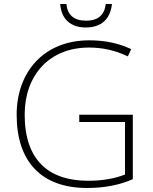

<svg xmlns="http://www.w3.org/2000/svg" viewBox="-20 -927 762 957"><path d="M538 -907H507C501 -854 471 -824 409 -824C348 -824 316 -853 311 -907H280C286 -832 331 -790 408 -790C485 -790 530 -832 538 -907ZM375 -355V-319H603V-57C554 -38 494 -26 420 -26C222 -26 103 -129 103 -356C103 -550 224 -690 424 -690C488 -690 553 -677 617 -646L634 -682C571 -712 502 -726 425 -726C199 -726 63 -569 63 -355C63 -123 185 10 414 10C497 10 575 -4 642 -34V-355Z"/></svg>

Font: Noto Sans Canadian Aboriginal ExtraLight
Style: Regular
Weight: 200
Designer: Monotype Design Team, Typotheque's Kevin King
Foundry: Monotype Imaging Inc.
Version: Version 2.004